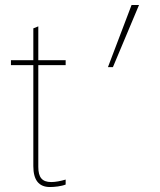

<svg xmlns="http://www.w3.org/2000/svg" viewBox="-20 -742 644 772"><path d="M114 -480V-74C114 -18 136 10 181 10C199 10 227 7 244 0V-20C224 -14 203 -10 186 -10C149 -10 134 -29 134 -71V-480H244V-500H134V-636L114 -628V-500H24V-480ZM539 -722H509L414 -472H434Z"/></svg>

Font: Perun Thin
Style: Regular
Weight: 100
Foundry: Copyright (c) Stefan Peev, Context Ltd, 2016
Version: Version 1.089